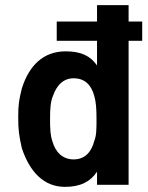

<svg xmlns="http://www.w3.org/2000/svg" viewBox="-20 -720 578 748"><path d="M481 0V-561H534V-636H481V-700H358V-636H201V-561H358V-465C332 -503 294 -520 236 -520C149 -520 93 -465 65 -375C54 -330 51 -314 51 -264C51 -212 54 -193 65 -143C96 -49 152 8 233 8C293 8 332 -12 358 -51V0ZM175 -256C175 -298 177 -325 187 -348C201 -388 227 -415 267 -415C311 -415 336 -388 347 -347C354 -324 356 -297 356 -256C356 -218 356 -192 347 -170C336 -128 311 -99 267 -99C224 -99 196 -127 184 -170C176 -193 175 -219 175 -256Z"/></svg>

Font: Vanilla Cream
Style: Bold
Weight: 700
Designer: Jeremy Tribby, Jinavaṁso
Foundry: Tribby Type
Version: Version 1.422;Glyphs 3.1.2 (3151)